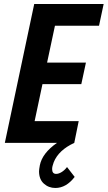

<svg xmlns="http://www.w3.org/2000/svg" viewBox="-20 -710 535 954"><path d="M253 -582 214 -399H407L384 -292H191L152 -108H371L349 0Q271 36 247 96Q239 117 239 130Q239 154 259 154Q272 154 287 144.5Q302 135 313 120L351 169Q309 224 255 224Q222 224 198 202.5Q174 181 174 141Q174 133 178 111Q190 51 263 0H4L150 -690H495L472 -582Z"/></svg>

Font: Decalotype SemiBold Italic
Style: Regular
Weight: 600
Italic angle: -12°
Designer: Alfredo Marco Pradil
Foundry: Alfredo Marco Pradil
Version: Version 1.0